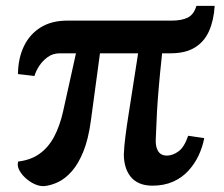

<svg xmlns="http://www.w3.org/2000/svg" viewBox="-20 -622 759 652"><path d="M130.5 10Q114.5 11 97.2 3Q80 -5 65.8 -18.2Q51.5 -31.5 44.5 -46.2Q37.5 -61 42 -73.5Q84.5 -78.5 114.5 -100Q144.5 -121.5 163.8 -157.8Q183 -194 194 -242.5L238 -441H183.5Q159.5 -441 142 -428.2Q124.5 -415.5 113 -397.8Q101.5 -380 97 -364L41 -370.5Q41.5 -423.5 61 -464.5Q80.5 -505.5 117.8 -528.8Q155 -552 208.5 -552H562.5Q597.5 -552 618 -562.5Q638.5 -573 647 -602H709Q706 -553 690 -516.8Q674 -480.5 642 -460.8Q610 -441 559.5 -441H530.5Q523 -371 519 -323.5Q515 -276 513.2 -244.5Q511.5 -213 510.8 -191.2Q510 -169.5 509 -150.5Q507.5 -124.5 516.5 -109.5Q525.5 -94.5 545 -93.5Q566.5 -93.5 586.2 -108Q606 -122.5 619 -161L673.5 -153Q668 -123 654.5 -94.2Q641 -65.5 619.5 -42Q598 -18.5 567.5 -5Q537 8.5 497.5 8.5Q471.5 8.5 453 0.2Q434.5 -8 423 -22.8Q411.5 -37.5 406 -56.8Q400.5 -76 400.5 -97.5Q401.5 -124.5 405.8 -158.2Q410 -192 416.8 -234.5Q423.5 -277 431.5 -328.5Q439.5 -380 449 -441H319.5L288.5 -211.5Q280 -149 263 -107.2Q246 -65.5 224 -40.5Q202 -15.5 178 -4Q154 7.5 130.5 10Z"/></svg>

Font: Merriweather 28pt
Style: Bold
Weight: 700
Version: Version 2.100